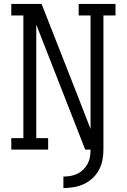

<svg xmlns="http://www.w3.org/2000/svg" viewBox="-20 -755 640 969"><path d="M300 194V136Q318 136 336 133Q354 130 370.5 122Q387 114 400.5 100.5Q414 87 422.5 71Q431 55 434 36.5Q437 18 437 0H410L163 -631V-58H223V0H37V-58H98V-677H37V-735H190L373 -269L437 -104V-677H377V-735H563V-677H502V0Q502 27 497 53Q492 79 479.5 102.5Q467 126 447 144.5Q427 163 403 174Q379 185 352.5 189.5Q326 194 300 194Z"/></svg>

Font: Iosevka Curly Slab LtEx
Style: Regular
Weight: 300
Width: 7
Monospace: yes
Designer: Belleve Invis
Foundry: Belleve Invis
Version: Version 11.1.0; ttfautohint (v1.8.3)